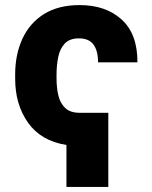

<svg xmlns="http://www.w3.org/2000/svg" viewBox="-20 -573 607 766"><path d="M412.1 -123V172.9H245.1V5.4Q143.6 -10.7 92 -83.3Q40.5 -155.8 40.5 -258.8V-275.4Q40.5 -356 69.6 -418.7Q98.6 -481.4 155.8 -517.1Q212.9 -552.7 297.9 -552.7Q401.9 -552.7 465.3 -495.1Q528.8 -437.5 528.3 -324.2H371.1Q371.6 -368.2 353.8 -394Q335.9 -419.9 294.9 -419.9Q258.3 -419.9 239 -399.9Q219.7 -379.9 212.6 -346.9Q205.6 -314 205.6 -275.4V-258.8Q205.6 -224.1 212.6 -193.1Q219.7 -162.1 239.7 -142.6Q259.8 -123 297.9 -123Z"/></svg>

Font: Inter Display Extra Bold
Style: Regular
Weight: 800
Designer: Rasmus Andersson
Foundry: rsms
Version: Version 4.000;git-4fc901f